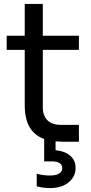

<svg xmlns="http://www.w3.org/2000/svg" viewBox="-20 -716 466 978"><path d="M263 4V49Q311 54 338 77.5Q365 101 365 139Q365 184 329.5 213Q294 242 235 242Q199 242 167 233V169Q201 178 235 178Q265 178 281 168Q297 158 297 141Q297 106 243 106H205V-8Q157 -25 131.5 -67Q106 -109 106 -182V-462H14V-534H106V-696H198V-534H382V-462H198V-170Q198 -127 221.5 -103.5Q245 -80 288 -80H382V6H300Z"/></svg>

Font: Sora-SIA
Style: Regular
Weight: 400
Designer: Jonathan Barnbrook, Julián Moncada
Foundry: Barnbrook Fonts
Version: Version 2.000